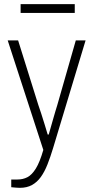

<svg xmlns="http://www.w3.org/2000/svg" viewBox="-20 -720 448 922"><path d="M75 182Q66 182 55.5 181Q45 180 34 179V142H64Q90 142 111.5 131Q133 120 152 89.5Q171 59 188 0L17 -526H67L164 -216Q170 -200 178 -174.5Q186 -149 194.5 -122Q203 -95 209 -74H214Q218 -89 223.5 -107.5Q229 -126 234.5 -146Q240 -166 245.5 -184Q251 -202 255 -215L344 -526H391L235 -9Q222 34 208 69.5Q194 105 176 130Q158 155 133.5 168.5Q109 182 75 182ZM79 -658V-700H339V-658Z"/></svg>

Font: Archivo SemiCondensed Thin
Style: Regular
Weight: 250
Width: 4
Designer: Hector Gatti
Foundry: Omnibus-Type
Version: Version 2.001